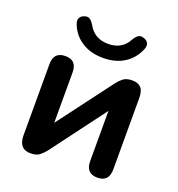

<svg xmlns="http://www.w3.org/2000/svg" viewBox="-131 -822 870 938"><g transform="rotate(20 304.0 -353.0)"><path d="M304 -551Q240 -551 194 -580Q148 -609 128 -660Q120 -680 126.5 -693Q133 -706 149 -711Q165 -717 176.5 -710Q188 -703 199 -685Q232 -624 304 -624Q377 -624 408 -685Q419 -703 430.5 -710Q442 -717 458 -711Q475 -706 481.5 -693Q488 -680 480 -660Q458 -608 413 -579.5Q368 -551 304 -551ZM130 8Q69 8 69 -63V-434Q69 -497 130 -497Q189 -497 189 -434V-172L402 -455Q413 -470 430 -483.5Q447 -497 477 -497Q508 -497 523 -480.5Q538 -464 538 -427V-56Q538 8 478 8Q418 8 418 -56V-317L206 -34Q195 -20 178.5 -6Q162 8 130 8Z"/></g></svg>

Font: Chiron GoRound TC SB
Style: Regular
Weight: 500
Designer: Ryoko NISHIZUKA 西塚涼子 (kana, bopomofo & ideographs); Paul D. Hunt (Latin, Greek & Cyrillic); Sandoll Communications 산돌커뮤니
Foundry: Adobe
Version: Version 1.000;hotconv 1.1.1;makeotfexe 2.6.0